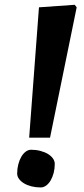

<svg xmlns="http://www.w3.org/2000/svg" viewBox="-20 -783 354 813"><path d="M52.7 -48.3Q52.7 -68.4 57.4 -86.7Q62 -105 70.1 -118.9Q78.1 -132.8 88.9 -140.9Q99.6 -148.9 111.8 -148.9Q132.8 -148.9 151.1 -144Q169.4 -139.2 182.9 -131.1Q196.3 -123 204.1 -112.1Q211.9 -101.1 211.9 -88.9Q211.9 -68.8 207.3 -51Q202.6 -33.2 194.6 -19.3Q186.5 -5.4 175.5 2.7Q164.6 10.7 152.3 10.7Q131.3 10.7 113.3 6.1Q95.2 1.5 81.8 -6.6Q68.4 -14.6 60.5 -25.4Q52.7 -36.1 52.7 -48.3ZM145 -752 296.4 -762.7 304.7 -752 191.9 -200.2H103.5Z"/></svg>

Font: Noticia Text
Style: Bold Italic
Weight: 700
Italic angle: -8°
Designer: JM Sole
Foundry: JM Sole
Version: Version 1.003